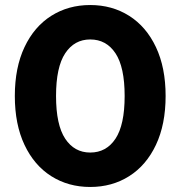

<svg xmlns="http://www.w3.org/2000/svg" viewBox="-20 -732 719 764"><path d="M39 -350Q39 -463 77.5 -544.5Q116 -626 184 -669Q252 -712 339 -712Q426 -712 494 -669Q562 -626 600.5 -544.5Q639 -463 639 -350Q639 -237 600.5 -155.5Q562 -74 494 -31Q426 12 339 12Q252 12 184 -31Q116 -74 77.5 -155.5Q39 -237 39 -350ZM476 -350Q476 -465 439.5 -520Q403 -575 339 -575Q276 -575 239.5 -520Q203 -465 203 -350Q203 -235 239.5 -180Q276 -125 339 -125Q403 -125 439.5 -180Q476 -235 476 -350Z"/></svg>

Font: CMG Sans
Style: Bold
Weight: 700
Designer: Julieta Ulanovsky
Foundry: Julieta Ulanovsky
Version: Version 7.200